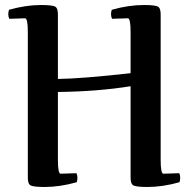

<svg xmlns="http://www.w3.org/2000/svg" viewBox="-20 -733 753 766"><path d="M211 -366V-95Q211 -40 222 -40L285 -42Q289 -34 289 -23Q289 -15 286 -6Q219 13 158 13Q112 13 101 6Q90 -1 91 -30V-605Q91 -660 80 -660L17 -658Q13 -666 13 -677Q13 -685 16 -694Q83 -713 144 -713Q190 -713 201 -706Q212 -699 211 -670V-418Q303 -419 501 -441V-605Q501 -660 490 -660L427 -658Q423 -666 423 -677Q423 -685 426 -694Q493 -713 554 -713Q600 -713 611 -706Q622 -699 621 -670V-95Q621 -40 632 -40L695 -42Q699 -34 699 -23Q699 -15 696 -6Q629 13 568 13Q522 13 511 6Q500 -1 501 -30V-389Q371 -368 211 -366Z"/></svg>

Font: Federant
Style: Medium
Weight: 500
Designer: Cyreal (www.cyreal.org)
Foundry: Cyreal (www.cyreal.org)
Version: Version 1.010